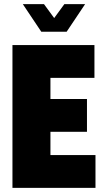

<svg xmlns="http://www.w3.org/2000/svg" viewBox="-20 -905 502 925"><path d="M90 -885H192L241 -818L290 -885H390L301 -752H179ZM40 0V-688H435V-530H223V-428H399V-270H223V-158H440V0Z"/></svg>

Font: Archivo ExtraCondensed Black
Style: Regular
Weight: 900
Width: 2
Designer: Hector Gatti
Foundry: Omnibus-Type
Version: Version 2.001; ttfautohint (v1.8.3)